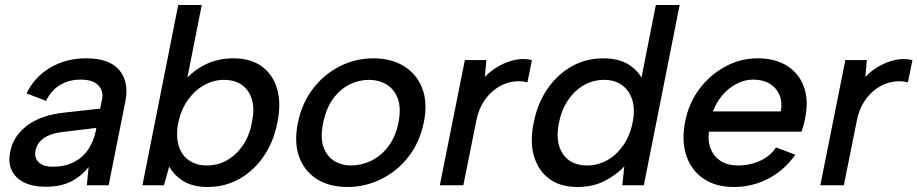

<svg xmlns="http://www.w3.org/2000/svg" viewBox="-20 -740 3665 767"><path d="M327 0 334 -73Q304 -35 263 -14.5Q222 6 164 6Q110 6 75.5 -11.5Q41 -29 26.5 -60.5Q12 -92 21 -134Q33 -197 88.5 -238.5Q144 -280 235 -290L380 -306L388 -345Q394 -377 372.5 -399.5Q351 -422 302 -422Q256 -422 220 -400.5Q184 -379 164 -337L86 -367Q118 -433 181 -470Q244 -507 324 -507Q417 -507 456.5 -460Q496 -413 481 -336L414 0ZM365 -229 224 -212Q180 -206 154 -187.5Q128 -169 122 -139Q116 -111 134 -92.5Q152 -74 191 -74Q239 -74 274.5 -92Q310 -110 332 -142.5Q354 -175 363 -218Z M716 -415Q746 -454 797 -480.5Q848 -507 913 -507Q981 -507 1025.5 -475Q1070 -443 1087 -385Q1104 -327 1088 -250Q1073 -173 1033 -115Q993 -57 935.5 -25Q878 7 810 7Q750 7 712 -17Q674 -41 656 -75L635 0H549L692 -720H786L725 -412ZM986 -250Q1003 -327 972 -374Q941 -421 874 -421Q834 -421 796.5 -400.5Q759 -380 731.5 -342Q704 -304 692 -250Q682 -196 694 -157.5Q706 -119 735.5 -99Q765 -79 806 -79Q851 -79 888 -100.5Q925 -122 951 -160.5Q977 -199 986 -250Z M1367 7Q1296 7 1246 -24.5Q1196 -56 1175 -113.5Q1154 -171 1170 -249Q1186 -328 1230.5 -386Q1275 -444 1338 -475.5Q1401 -507 1472 -507Q1543 -507 1594 -475.5Q1645 -444 1667 -386.5Q1689 -329 1673 -251Q1657 -172 1612 -114Q1567 -56 1503 -24.5Q1439 7 1367 7ZM1383 -79Q1423 -79 1462 -97.5Q1501 -116 1530.5 -154Q1560 -192 1572 -251Q1583 -309 1569 -346.5Q1555 -384 1524 -402.5Q1493 -421 1453 -421Q1414 -421 1376.5 -402.5Q1339 -384 1311 -346Q1283 -308 1271 -249Q1259 -191 1272 -153.5Q1285 -116 1314.5 -97.5Q1344 -79 1383 -79Z M1837 -500H1923L1917 -433Q1942 -459 1973.5 -476.5Q2005 -494 2038.5 -501Q2072 -508 2105 -500L2087 -411Q2057 -419 2024.5 -413Q1992 -407 1963.5 -387.5Q1935 -368 1913.5 -336Q1892 -304 1883 -259L1831 0H1737Z M2550 -415 2539 -412 2600 -720H2695L2552 0H2466L2474 -75Q2442 -41 2395 -17Q2348 7 2287 7Q2219 7 2175 -25Q2131 -57 2113.5 -115Q2096 -173 2112 -250Q2127 -327 2167 -385Q2207 -443 2264 -475Q2321 -507 2389 -507Q2454 -507 2494 -480.5Q2534 -454 2550 -415ZM2213 -250Q2197 -173 2228 -126Q2259 -79 2326 -79Q2367 -79 2404 -99Q2441 -119 2468.5 -157.5Q2496 -196 2507 -250Q2518 -304 2505.5 -342Q2493 -380 2464 -400.5Q2435 -421 2394 -421Q2349 -421 2312 -399.5Q2275 -378 2249 -339.5Q2223 -301 2213 -250Z M2911 7Q2839 7 2790 -26.5Q2741 -60 2721.5 -119Q2702 -178 2717 -254Q2731 -327 2773.5 -384Q2816 -441 2877 -474Q2938 -507 3007 -507Q3077 -507 3125 -476.5Q3173 -446 3192 -391.5Q3211 -337 3196 -266Q3194 -254 3190.5 -241.5Q3187 -229 3182 -214H2812Q2807 -174 2820 -143.5Q2833 -113 2860.5 -96Q2888 -79 2928 -79Q2977 -79 3018 -98.5Q3059 -118 3080 -151L3157 -122Q3115 -61 3050.5 -27Q2986 7 2911 7ZM3099 -295Q3106 -331 3094 -360Q3082 -389 3055 -405.5Q3028 -422 2989 -422Q2955 -422 2923 -405.5Q2891 -389 2866.5 -360.5Q2842 -332 2828 -295Z M3357 -500H3443L3437 -433Q3462 -459 3493.5 -476.5Q3525 -494 3558.5 -501Q3592 -508 3625 -500L3607 -411Q3577 -419 3544.5 -413Q3512 -407 3483.5 -387.5Q3455 -368 3433.5 -336Q3412 -304 3403 -259L3351 0H3257Z"/></svg>

Font: Albert Sans Medium
Style: Italic
Weight: 500
Italic angle: -11.25°
Designer: Andreas Rasmussen
Foundry: a.Foundry
Version: Version 1.025